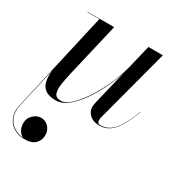

<svg xmlns="http://www.w3.org/2000/svg" viewBox="-194 -587 927 974"><g transform="rotate(30 270.0 -100.0)"><path d="M525 -153.5 526.5 -153Q505 -95.5 483 -59.5Q461 -23.5 436 -6.8Q411 10 380 10Q341 10 321 -10Q301 -30 301 -52.5Q301 -58.5 302.2 -67.8Q303.5 -77 305.5 -85L352.5 -279.5Q337 -233 312.8 -182.2Q288.5 -131.5 257.8 -88Q227 -44.5 193 -17.2Q159 10 124 10Q82 10 61 -6Q40 -22 34.5 -49.5Q29 -77 33 -111L-20 121Q-29 162 -17.5 191.8Q-6 221.5 19.5 238.2Q45 255 77.5 257Q62 252.5 50.5 234.2Q39 216 39 191Q39 162.5 60 142.8Q81 123 105.5 123Q130.5 123 148.8 142.2Q167 161.5 167 190Q167 219 147 239.5Q127 260 83.5 260Q57 260 34.8 250.2Q12.5 240.5 -3 222.5Q-18.5 204.5 -24 178.8Q-29.5 153 -22 121L109.5 -458H39.5V-460H195L123 -152.5Q114 -113 108.2 -78.5Q102.5 -44 109.8 -22.5Q117 -1 147 -1Q172.5 -1 203.2 -29Q234 -57 265 -103.5Q296 -150 321.5 -206.2Q347 -262.5 362 -319.5L396 -460H480.5L366.5 -31Q365.5 -26.5 365 -21.8Q364.5 -17 364.5 -13Q364.5 6 383 6Q412.5 6 436.8 -10.2Q461 -26.5 482.5 -61.8Q504 -97 525 -153.5Z"/></g></svg>

Font: Bodoni Moda 96pt
Style: Italic
Weight: 400
Italic angle: -13°
Version: Version 2.004